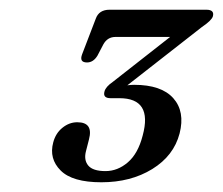

<svg xmlns="http://www.w3.org/2000/svg" viewBox="-20 -720 459 395"><path d="M349.5 -445.5Q337.5 -399.5 293.2 -372.2Q249 -345 188.5 -345Q129 -345 104.8 -369.2Q80.5 -393.5 89.5 -427Q94.5 -446 108.5 -457.2Q122.5 -468.5 139 -468.5Q172.5 -468.5 163 -433L157 -409.5Q152 -391 161.5 -379.5Q171 -368 197 -368Q222 -368 243 -386Q264 -404 273.5 -441Q294.5 -518 225.5 -518H207.5Q191 -518 195 -532Q197.5 -541.5 212 -551.5L330 -644H217.5Q201 -644 192.5 -628.5L180.5 -605.5Q172 -591.5 159 -591.5Q142.5 -591.5 149 -608.5L177 -681.5Q183.5 -700 205.5 -700H404.5Q421.5 -700 418 -686.5Q415.5 -678 395.5 -664.5L242 -544.5Q249 -545.5 256 -545.5Q312 -545.5 336.5 -518Q361 -490.5 349.5 -445.5Z"/></svg>

Font: Fraunces 72pt S050
Style: Italic
Weight: 400
Italic angle: -16°
Version: Version 1.000; ttfautohint (v1.8.3)